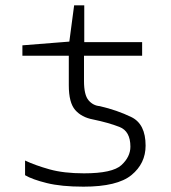

<svg xmlns="http://www.w3.org/2000/svg" viewBox="-20 -690 640 720"><path d="M526 -144Q526 -225 472.5 -251Q419 -277 354 -292Q329 -294 312 -314Q295 -334 295 -386V-481H513V-532H296V-670H258L240 -534L64 -520V-481H238V-370Q238 -305 262 -277.5Q286 -250 329 -242Q387 -230 428 -214Q469 -198 469 -140Q469 -102 435.5 -71Q402 -40 295 -40Q219 -40 165.5 -55Q112 -70 74 -88V-33Q101 -17 155.5 -3.5Q210 10 293 10Q420 10 473 -33.5Q526 -77 526 -144Z"/></svg>

Font: Noto Sans Mono UI Light
Style: Regular
Weight: 300
Designer: Monotype Design team
Foundry: Monotype Imaging Inc.
Version: 1.000